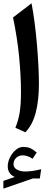

<svg xmlns="http://www.w3.org/2000/svg" viewBox="-52 -788 322 1155"><path d="M29.3 199.7Q29.3 220.7 50 232.2Q70.8 243.7 99.1 243.7Q139.6 243.7 195.8 230L187.5 285.6H145.5L-31.7 346.7V300.3L36.6 276.4Q-5.4 257.8 -5.4 212.4Q-5.4 186.5 7.8 159.4Q21 132.3 42.5 114Q64 95.7 88.9 95.7Q110.4 95.7 127.7 102.5Q145 109.4 168.9 129.4L144 167Q112.8 146.5 85.4 146.5Q60.1 146.5 44.7 162.1Q29.3 177.7 29.3 199.7ZM137.7 -768.1Q147.5 -717.8 155.8 -654.5Q164.1 -591.3 169.9 -524.2Q175.8 -457 179 -394.5Q182.1 -332 182.1 -283.7Q182.1 -183.6 162.8 -110.1Q143.6 -36.6 100.6 7.8L40.5 -19.5Q58.1 -61.5 66.2 -110.1Q74.2 -158.7 74.2 -233.4Q74.2 -332 63 -447Q51.8 -562 26.4 -683.1Z"/></svg>

Font: Pinar-DS1-FD SemiBold
Style: Regular
Weight: 600
Designer: Amin Abedi
Version: Version 3.000